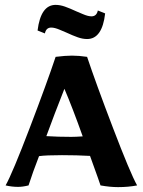

<svg xmlns="http://www.w3.org/2000/svg" viewBox="-20 -762 585 787"><path d="M392 -2 381 -34 349 -123Q295 -126 234 -126Q168 -126 140 -122Q114 -55 97 -2Q73 4 54 4Q29 4 3 -2Q31 -52 102 -238Q173 -424 208 -529Q248 -534 275 -534Q304 -534 337 -529Q372 -424 443 -238Q514 -52 542 -2Q506 5 464 5Q431 5 392 -2ZM319 -203Q277 -321 244 -398Q201 -289 170 -204Q218 -201 272 -201Q291 -201 319 -203ZM134 -637Q147 -742 208 -742Q226 -742 246 -735Q266 -728 294 -715Q299 -713 320 -704Q341 -695 355 -695Q376 -695 381 -719L411 -707Q399 -602 337 -602Q319 -602 299 -609Q279 -616 251 -629Q246 -631 225 -640Q204 -649 190 -649Q169 -649 164 -625Z"/></svg>

Font: Mirza
Style: Bold
Weight: 700
Designer: Arabic design by Kourosh Beigpour, Latin design by Eduardo Tunni, engineering by Lasse Fister
Version: Version 1.0010g